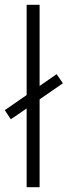

<svg xmlns="http://www.w3.org/2000/svg" viewBox="-33 -780 282 800"><path d="M78 0V-328L12 -283L-13 -321L78 -384V-760H132V-422L203 -471L229 -433L132 -366V0Z"/></svg>

Font: Noto Sans Condensed Light
Style: Regular
Weight: 300
Width: 3
Designer: Monotype Design Team
Foundry: Monotype Imaging Inc.
Version: Version 2.013; ttfautohint (v1.8.4.7-5d5b)